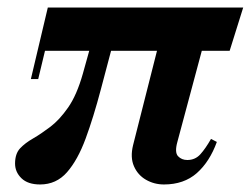

<svg xmlns="http://www.w3.org/2000/svg" viewBox="-20 -480 666 510"><path d="M86.5 10Q54 10 37 -6.5Q20 -23 20 -45.5Q20 -71.5 33.2 -85.8Q46.5 -100 67.8 -112.2Q89 -124.5 113.5 -143Q138 -161.5 161 -194.5Q184 -227.5 200 -284L217 -345H99.5L81.5 -270H62L107 -460H626L590 -345H516L451 -102.5Q443.5 -75 453 -65Q462.5 -55 477.5 -55Q498.5 -55 512.2 -70.2Q526 -85.5 540.5 -111L556 -103Q537 -50.5 502.8 -20.2Q468.5 10 415.5 10Q389.5 10 367.8 -2.5Q346 -15 335.8 -38.5Q325.5 -62 333.5 -94.5L397 -345H275L248 -243Q228.5 -169 207.5 -112Q186.5 -55 158 -22.5Q129.5 10 86.5 10Z"/></svg>

Font: Bodoni* 11pt Medium
Style: Italic
Weight: 500
Italic angle: -13°
Version: Version 2.3